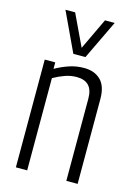

<svg xmlns="http://www.w3.org/2000/svg" viewBox="-120 -854 651 919"><g transform="rotate(15 206.0 -395.0)"><path d="M53 0V-534H105V-502Q139 -521 173.5 -532.5Q208 -544 246 -544Q298 -544 328.5 -514Q359 -484 359 -421V0H303V-408Q303 -493 223 -493Q194 -493 165.5 -483Q137 -473 109 -457V0ZM331 -790 238 -596H178L87 -790H135L209 -634L283 -790Z"/></g></svg>

Font: Georama SemiCondensed Light
Style: Regular
Weight: 300
Width: 4
Designer: Jean-Baptiste Levee
Foundry: Production Type
Version: Version 1.000